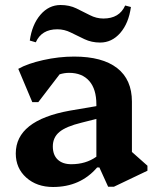

<svg xmlns="http://www.w3.org/2000/svg" viewBox="-20 -733 624 767"><path d="M192 14Q127 14 85 -23.5Q43 -61 43 -120Q43 -252 259 -291L365 -309V-316Q365 -377 336.5 -409.5Q308 -442 256 -442Q237 -442 218 -436L133 -325H109L53 -458Q90 -479 152.5 -493Q215 -507 276 -507Q389 -507 448 -461Q507 -415 507 -327V-126L569 -71V-51L435 13H412L377 -64H368Q301 14 192 14ZM191 -148Q191 -114 210.5 -95.5Q230 -77 265 -77Q323 -77 365 -107V-258L306 -243Q244 -228 217.5 -206Q191 -184 191 -148ZM380 -563Q346 -563 317.5 -576.5Q289 -590 263 -603Q237 -616 209 -616Q146 -616 123 -564L99 -571Q108 -635 141.5 -674Q175 -713 222 -713Q257 -713 285 -699.5Q313 -686 339 -672.5Q365 -659 393 -659Q457 -659 480 -711L503 -705Q494 -640 460.5 -601.5Q427 -563 380 -563Z"/></svg>

Font: Platypi SemiBold
Style: Regular
Weight: 600
Designer: David Sargent
Foundry: Bolt Cutter Type
Version: Version 1.200; ttfautohint (v1.8.4.7-5d5b)